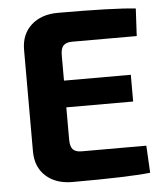

<svg xmlns="http://www.w3.org/2000/svg" viewBox="-51 -738 679 787"><g transform="rotate(-5 288.5 -345.0)"><path d="M530 -119 536 -7Q443 3 216 3Q147 3 106 -34.5Q65 -72 65 -136V-554Q65 -618 106.5 -655.5Q148 -693 216 -693Q443 -693 536 -683L530 -570H264Q239 -570 228 -558Q217 -546 217 -519V-414H492V-304H217V-171Q217 -143 228 -131Q239 -119 264 -119Z"/></g></svg>

Font: Exo 2.0
Style: Bold
Weight: 700
Designer: Natanael Gama
Version: Version 1.001;PS 001.001;hotconv 1.0.70;makeotf.lib2.5.58329